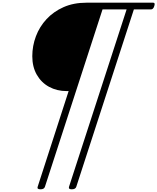

<svg xmlns="http://www.w3.org/2000/svg" viewBox="-20 -1018 1169 1427"><path d="M281 389Q253 389 260 370L490 -341H476Q403 -341 345 -372.5Q287 -404 253.5 -462.5Q220 -521 220 -600Q220 -677 247 -748.5Q274 -820 326 -876Q378 -932 452.5 -965Q527 -998 623 -998H1118Q1126 -998 1128.5 -993Q1131 -988 1127 -974Q1123 -960 1116.5 -954Q1110 -948 1102 -948H975L547 370Q541 389 513 389Q487 389 493 370L921 -948H742L314 370Q308 389 281 389Z"/></svg>

Font: Playwrite US Trad ExtraLight
Style: Regular
Weight: 250
Designer: Veronika Burian, José Scaglione
Foundry: TypeTogether
Version: Version 1.003